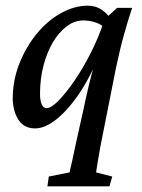

<svg xmlns="http://www.w3.org/2000/svg" viewBox="-20 -451 506 686"><path d="M452.1 -422.9Q444.3 -399.4 437 -375.5Q429.7 -351.6 422.4 -325.2Q415 -298.8 408.2 -270Q401.4 -241.2 394.5 -209L348.6 22.5Q335.9 84 330.6 118.7Q325.2 153.3 323.2 165L380.9 179.7L371.1 214.8H149.4L154.3 179.7L228.5 165Q232.4 147.5 238.8 119.6Q245.1 91.8 252 57.6L277.3 -55.7Q284.2 -89.8 296.9 -144Q309.6 -198.2 333 -279.3H342.8Q312.5 -193.4 271 -128.9Q229.5 -64.5 186 -28.3Q142.6 7.8 105.5 7.8Q67.4 7.8 47.4 -21Q27.3 -49.8 25.4 -95.7Q25.4 -164.1 49.3 -224.1Q73.2 -284.2 111.8 -331.1Q150.4 -377.9 198.2 -404.3Q246.1 -430.7 293.9 -430.7Q322.3 -430.7 342.8 -416.5Q363.3 -402.3 383.8 -377L359.4 -345.7Q343.8 -363.3 322.3 -370.6Q300.8 -377.9 277.3 -377.9Q246.1 -377.9 218.3 -356.9Q190.4 -335.9 168.9 -299.8Q147.5 -263.7 135.3 -216.3Q123 -168.9 123 -116.2Q123 -91.8 128.9 -78.1Q134.8 -64.5 146.5 -64.5Q162.1 -64.5 188 -90.3Q213.9 -116.2 244.6 -160.6Q275.4 -205.1 303.2 -259.8Q331.1 -314.5 350.6 -372.1L362.3 -389.6L398.4 -422.9Z"/></svg>

Font: Crimson Pro Medium
Style: Italic
Weight: 500
Italic angle: -12°
Designer: Jacques Le Bailly
Foundry: Baron von Fonthausen
Version: Version 1.003